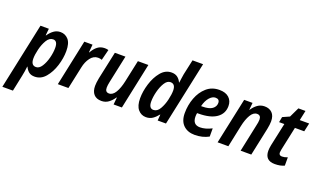

<svg xmlns="http://www.w3.org/2000/svg" viewBox="-139 -1327 3532 2132"><g transform="rotate(20 1627.5 -261.0)"><path d="M173 -175Q173 -220 188.5 -285Q204 -350 234 -400Q264 -450 308 -450Q361 -450 361 -368Q361 -312 344.5 -248.5Q328 -185 299 -140Q270 -95 232 -95Q173 -95 173 -175ZM82 238 122 47Q134 -8 140 -67H143Q158 -33 184 -11.5Q210 10 253 10Q328 10 380.5 -52Q433 -114 461 -203.5Q489 -293 489 -377Q489 -470 451.5 -512Q414 -554 358 -554Q314 -554 279.5 -529Q245 -504 218 -464H214L222 -544H123L-43 238Z M651 0 707 -262Q721 -332 757.5 -380.5Q794 -429 847 -429Q871 -429 892 -421L924 -548Q904 -554 880 -554Q832 -554 797 -527.5Q762 -501 734 -451H730L738 -544H641L526 0Z M1189 -84H1193L1185 0H1283L1398 -544H1274L1219 -287Q1201 -202 1169.5 -149.5Q1138 -97 1094 -97Q1049 -97 1049 -149Q1049 -178 1058 -219L1127 -544H1002L932 -217Q921 -160 921 -124Q921 -61 952 -25.5Q983 10 1043 10Q1090 10 1125.5 -16Q1161 -42 1189 -84Z M1566 -175Q1566 -227 1582 -291Q1598 -355 1627 -402Q1656 -449 1695 -449Q1754 -449 1754 -370Q1754 -326 1739 -261Q1724 -196 1694.5 -145Q1665 -94 1620 -94Q1566 -94 1566 -175ZM1708 -71H1711L1706 0H1804L1966 -760H1841L1802 -581Q1797 -556 1793.5 -526Q1790 -496 1787 -478H1784Q1768 -513 1740.5 -533.5Q1713 -554 1671 -554Q1597 -554 1545 -490.5Q1493 -427 1465.5 -337Q1438 -247 1438 -166Q1438 -77 1475.5 -33.5Q1513 10 1569 10Q1614 10 1646.5 -12Q1679 -34 1708 -71Z M2310 -30V-127Q2235 -89 2172 -89Q2085 -89 2085 -186Q2085 -207 2089 -227H2104Q2244 -227 2317 -278Q2390 -329 2390 -419Q2390 -480 2350 -517Q2310 -554 2236 -554Q2147 -554 2085.5 -500Q2024 -446 1992 -361Q1960 -276 1960 -181Q1960 -88 2010.5 -39Q2061 10 2145 10Q2237 10 2310 -30ZM2224 -458Q2272 -458 2272 -412Q2272 -370 2235 -342.5Q2198 -315 2116 -315H2104Q2120 -381 2153.5 -419.5Q2187 -458 2224 -458Z M2541 0 2595 -257Q2613 -342 2644.5 -394.5Q2676 -447 2719 -447Q2765 -447 2765 -395Q2765 -381 2762 -361.5Q2759 -342 2754 -322L2686 0H2812L2882 -330Q2887 -356 2890 -379Q2893 -402 2893 -421Q2893 -487 2859.5 -520.5Q2826 -554 2770 -554Q2723 -554 2687 -528Q2651 -502 2624 -460H2621L2629 -544H2530L2414 0Z M3204 -12V-110Q3168 -96 3139 -96Q3102 -96 3102 -131Q3102 -142 3107 -167L3166 -444H3276L3298 -544H3187L3212 -661H3128L3072 -544L2991 -508L2979 -444H3041L2983 -174Q2975 -135 2975 -106Q2975 10 3092 10Q3158 10 3204 -12Z"/></g></svg>

Font: Noto Sans UI SemiCondensed
Style: Bold Italic
Weight: 700
Width: 4
Designer: Monotype Design Team
Foundry: Monotype Imaging Inc.
Version: 1.001